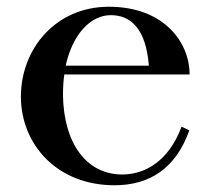

<svg xmlns="http://www.w3.org/2000/svg" viewBox="-20 -535 624 570"><path d="M320 15C424 15 502 -35 542 -148L519 -159C480 -54 408 -17 343 -17C235 -17 169 -112 167 -252C167 -274 168 -295 171 -314H543C543 -408 468 -515 303 -515C147 -515 42 -392 42 -247C43 -105 150 15 320 15ZM175 -340C195 -432 248 -490 309 -490C365 -490 413 -454 422 -340Z"/></svg>

Font: Sprat Medium
Style: Regular
Weight: 500
Designer: Ethan Nakache
Foundry: Collletttivo
Version: Version 2.000;Glyphs 3.2 (3217)